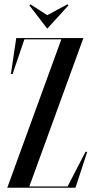

<svg xmlns="http://www.w3.org/2000/svg" viewBox="-20 -878 442 898"><path d="M295.5 -858 201 -807 122 -858 117.5 -852.5 201 -744 300 -852.5ZM296.1 -6H117.2L370 -700H56L31 -532H39L94 -694H266.8L14 0H333L388 -168H380Z"/></svg>

Font: Picaflor 72 pt
Style: Regular
Weight: 400
Designer: Ariel Martín Pérez
Foundry: Tunera Type Foundry
Version: Version 1.000;hotconv 1.0.109;makeotfexe 2.5.65596